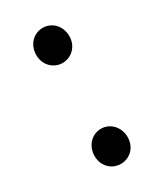

<svg xmlns="http://www.w3.org/2000/svg" viewBox="-144 -590 567 664"><g transform="rotate(-30 139.0 -258.5)"><path d="M139 -390C175 -390 205 -419 205 -459C205 -501 175 -530 139 -530C103 -530 73 -501 73 -459C73 -419 103 -390 139 -390ZM139 13C175 13 205 -15 205 -56C205 -97 175 -127 139 -127C103 -127 73 -97 73 -56C73 -15 103 13 139 13Z"/></g></svg>

Font: Source Han Sans CN Regular
Style: Regular
Weight: 400
Designer: Ryoko NISHIZUKA (kana & ideographs); Paul D. Hunt (Latin, Greek & Cyrillic); Wenlong ZHANG (bopomofo); Sandoll Communica
Foundry: Adobe Systems Incorporated
Version: Version 1.004;PS 1.004;hotconv 1.0.82;makeotf.lib2.5.63406